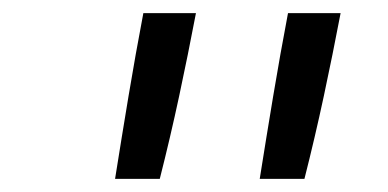

<svg xmlns="http://www.w3.org/2000/svg" viewBox="-20 -723 590 292"><path d="M155 -451Q165 -514 175.5 -577Q186 -640 198 -703H278Q266 -640 252.5 -577Q239 -514 223 -451ZM375 -451Q385 -514 395.5 -577Q406 -640 418 -703H498Q486 -640 472.5 -577Q459 -514 443 -451Z"/></svg>

Font: Lode Term
Style: Italic
Weight: 400
Italic angle: -11°
Monospace: yes
Designer: Belleve Invis
Foundry: Belleve Invis
Version: Version 29.2.0